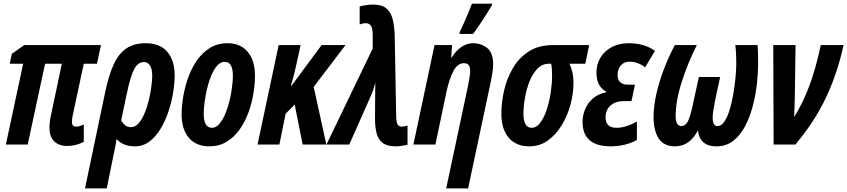

<svg xmlns="http://www.w3.org/2000/svg" viewBox="-20 -792 4642 1052"><path d="M349.1 7.8Q302.7 7.8 276.9 -17.6Q251 -43 251 -91.8Q251 -127.9 261.2 -169.9L318.8 -442.9H227.1L131.8 0H12.2L106.9 -442.9H33.2L44.9 -497.1L112.8 -544.9H533.2L511.2 -442.9H439L377.9 -157.2Q376.5 -148.9 375.2 -141.1Q374 -133.3 374 -124Q374 -98.1 397.9 -98.1Q408.7 -98.1 419.2 -101.8Q429.7 -105.5 439 -109.9V-15.1Q418.9 -3.9 394.5 2Q370.1 7.8 349.1 7.8Z M445.8 240.2 557.1 -291Q575.7 -378.9 602.3 -437.7Q628.9 -496.6 671.1 -525.9Q713.4 -555.2 777.8 -555.2Q857.4 -555.2 897.2 -507.6Q937 -460 937 -378.9Q937 -334.5 928.2 -282.2Q919.4 -230 902.1 -178.5Q884.8 -127 858.6 -84.2Q832.5 -41.5 797.9 -15.9Q763.2 9.8 719.7 9.8Q684.6 9.8 659.2 -1.2Q633.8 -12.2 618.2 -30.8Q616.2 -12.2 612.1 8.8Q607.9 29.8 604 47.9L564.9 240.2ZM697.8 -95.2Q720.7 -95.2 739.3 -116.2Q757.8 -137.2 772 -170.9Q786.1 -204.6 795.4 -243.2Q804.7 -281.7 809.3 -317.6Q814 -353.5 814 -377.9Q814 -414.6 801.5 -433.3Q789.1 -452.1 769 -452.1Q736.8 -452.1 716.1 -414.8Q695.3 -377.4 674.8 -278.8L644 -132.8Q651.4 -117.7 664.8 -106.4Q678.2 -95.2 697.8 -95.2Z M1127 9.8Q1055.2 9.8 1015.1 -36.6Q975.1 -83 975.1 -167Q975.1 -209.5 983.6 -261Q992.2 -312.5 1010.3 -364.3Q1028.3 -416 1057.9 -459.2Q1087.4 -502.4 1129.4 -528.8Q1171.4 -555.2 1227.1 -555.2Q1297.9 -555.2 1337.4 -507.6Q1377 -460 1377 -377Q1377 -329.1 1367.9 -275.9Q1358.9 -222.7 1339.8 -171.9Q1320.8 -121.1 1291.3 -80.1Q1261.7 -39.1 1220.7 -14.6Q1179.7 9.8 1127 9.8ZM1141.1 -91.8Q1167.5 -91.8 1188.7 -121.6Q1210 -151.4 1225.1 -197Q1240.2 -242.7 1248 -291.3Q1255.9 -339.8 1255.9 -377.9Q1255.9 -414.1 1245.1 -433.6Q1234.4 -453.1 1210.9 -453.1Q1188.5 -453.1 1170.2 -432.6Q1151.9 -412.1 1137.9 -378.9Q1124 -345.7 1114.7 -306.9Q1105.5 -268.1 1100.8 -231Q1096.2 -193.8 1096.2 -166Q1096.2 -130.9 1107.4 -111.3Q1118.7 -91.8 1141.1 -91.8Z M1391.1 0 1506.8 -544.9H1627L1602.1 -431.2Q1596.7 -405.8 1589.8 -378.7Q1583 -351.6 1573.7 -320.8H1576.2L1742.2 -544.9H1873L1698.7 -315.9L1768.1 0H1638.2L1594.7 -219.2L1544.9 -168.9L1510.7 0Z M2147.9 9.8Q2101.6 9.8 2077.1 -8.8Q2052.7 -27.3 2043.9 -60.5Q2035.2 -93.8 2034.7 -137.2L2035.6 -262.2Q2035.6 -281.7 2035.9 -301Q2036.1 -320.3 2036.6 -339.8Q2032.2 -324.7 2027.1 -306.9Q2022 -289.1 2015.6 -274.9L1893.6 0H1768.6L2022 -525.9V-604Q2021.5 -638.7 2011.7 -651.9Q2002 -665 1983.9 -665Q1975.6 -665 1968.8 -663.6Q1961.9 -662.1 1950.7 -658.2V-756.8Q1964.4 -760.7 1985.8 -763.9Q2007.3 -767.1 2023.9 -767.1Q2071.8 -767.1 2096.7 -746.3Q2121.6 -725.6 2131.1 -688.2Q2140.6 -650.9 2142.6 -600.1L2150.9 -151.9Q2151.9 -121.1 2158.7 -109.6Q2165.5 -98.1 2180.7 -98.1Q2191.9 -98.1 2212.9 -104V1Q2199.2 4.4 2179.9 7.1Q2160.6 9.8 2147.9 9.8Z M2424.8 240.2 2543.9 -319.8Q2548.3 -343.3 2552.2 -365.7Q2556.2 -388.2 2556.2 -404.8Q2556.2 -445.8 2522 -445.8Q2486.8 -445.8 2464.1 -402.3Q2441.4 -358.9 2425.8 -287.1L2365.7 0H2245.1L2360.8 -544.9H2457L2452.1 -477.1H2455.1Q2477.5 -513.7 2507.6 -534.4Q2537.6 -555.2 2572.8 -555.2Q2615.7 -555.2 2648.9 -529.3Q2682.1 -503.4 2682.1 -439Q2682.1 -420.9 2678.7 -397.9Q2675.3 -375 2669.9 -348.1L2544.9 240.2ZM2496.6 -606 2500 -619.1Q2508.3 -635.3 2521.7 -665.5Q2535.2 -695.8 2547.9 -726.1Q2560.5 -756.3 2565.9 -772H2676.8L2674.8 -762.2Q2664.1 -743.7 2644.8 -713.4Q2625.5 -683.1 2605.5 -653.3Q2585.4 -623.5 2571.8 -606Z M2879.9 9.8Q2808.1 9.8 2767.6 -37.1Q2727.1 -84 2727.1 -168Q2727.1 -230 2741.9 -295.9Q2756.8 -361.8 2790 -418.5Q2823.2 -475.1 2877.2 -510Q2931.2 -544.9 3009.3 -544.9H3208L3187 -442.9H3100.1Q3109.9 -422.9 3116 -397Q3122.1 -371.1 3122.1 -335.9Q3122.1 -280.3 3106 -219.7Q3089.8 -159.2 3058.6 -107.2Q3027.3 -55.2 2982.4 -22.7Q2937.5 9.8 2879.9 9.8ZM2893.1 -91.8Q2919.9 -91.8 2940.7 -120.1Q2961.4 -148.4 2975.8 -192.4Q2990.2 -236.3 2997.6 -285.4Q3004.9 -334.5 3004.9 -376Q3004.9 -397.5 3003.7 -414.1Q3002.4 -430.7 3000 -442.9H2988.3Q2951.2 -442.9 2924.6 -415.5Q2897.9 -388.2 2881.1 -345.5Q2864.3 -302.7 2856.2 -255.1Q2848.1 -207.5 2848.1 -167Q2848.1 -131.3 2859.1 -111.6Q2870.1 -91.8 2893.1 -91.8Z M3326.7 9.8Q3171.9 9.8 3171.9 -124Q3171.9 -159.7 3186 -193.6Q3200.2 -227.5 3228.8 -252.7Q3257.3 -277.8 3300.8 -286.1L3301.8 -290Q3277.8 -301.3 3262.9 -327.1Q3248 -353 3248 -395Q3248 -439.9 3270 -476.3Q3292 -512.7 3331.8 -533.9Q3371.6 -555.2 3424.8 -555.2Q3465.3 -555.2 3501.5 -545.4Q3537.6 -535.6 3568.8 -513.2L3514.6 -422.9Q3495.1 -438.5 3473.1 -446.3Q3451.2 -454.1 3430.7 -454.1Q3399.4 -454.1 3381.6 -433.8Q3363.8 -413.6 3363.8 -379.9Q3363.8 -328.1 3422.9 -328.1H3459L3439.9 -237.8H3396Q3351.6 -237.8 3324.7 -213.4Q3297.9 -189 3297.9 -148.9Q3297.9 -122.1 3312 -106.9Q3326.2 -91.8 3358.9 -91.8Q3408.7 -91.8 3469.7 -126V-24.9Q3437 -6.8 3399.7 1.5Q3362.3 9.8 3326.7 9.8Z M3678.7 9.8Q3617.2 9.8 3589.1 -33.2Q3561 -76.2 3561 -151.9Q3561 -210.4 3576.7 -279.1Q3592.3 -347.7 3618.9 -416.5Q3645.5 -485.4 3677.7 -544.9H3797.9Q3747.1 -443.4 3714.6 -340.8Q3682.1 -238.3 3682.1 -154.8Q3682.1 -127.4 3690.7 -114.3Q3699.2 -101.1 3711.9 -101.1Q3738.3 -101.1 3752.4 -134.5Q3766.6 -168 3780.8 -240.2L3809.1 -370.1H3925.8L3897.9 -240.2Q3892.1 -209 3888.4 -185.8Q3884.8 -162.6 3884.8 -147Q3884.8 -101.1 3911.1 -101.1Q3932.6 -101.1 3949.5 -126.5Q3966.3 -151.9 3978.5 -192.4Q3990.7 -232.9 3998.5 -279.8Q4006.3 -326.7 4010.3 -370.4Q4014.2 -414.1 4014.2 -444.8Q4014.2 -509.3 4008.8 -544.9H4130.9Q4132.3 -526.4 4133.1 -502.9Q4133.8 -479.5 4133.8 -443.8Q4133.8 -392.1 4127 -331.1Q4120.1 -270 4104.2 -210Q4088.4 -149.9 4062.3 -100.1Q4036.1 -50.3 3997.3 -20.3Q3958.5 9.8 3905.8 9.8Q3868.2 9.8 3846.2 -3.7Q3824.2 -17.1 3814.9 -37.6Q3805.7 -58.1 3804.7 -79.1Q3783.2 -36.1 3751.7 -13.2Q3720.2 9.8 3678.7 9.8Z M4218.8 0 4216.8 -544.9H4338.9L4335 -267.1Q4334.5 -237.8 4333.5 -208Q4332.5 -178.2 4331.1 -150.9Q4378.9 -226.1 4414.8 -322.5Q4450.7 -418.9 4477.1 -544.9H4602.1Q4567.9 -389.2 4505.4 -256.8Q4442.9 -124.5 4337.9 0Z"/></svg>

Font: Open Sans Condensed
Style: Bold Italic
Weight: 700
Width: 3
Italic angle: -12°
Designer: Monotype Design Team
Foundry: Monotype Imaging Inc.
Version: Version 3.003; ttfautohint (v1.8.4)